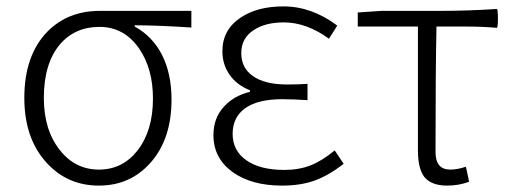

<svg xmlns="http://www.w3.org/2000/svg" viewBox="-20 -567 1602 600"><path d="M289 13Q191 13 126 -58Q56 -134 56 -261Q56 -394 128 -468Q192 -533 292 -533H435H578V-481Q470 -488 401 -488V-484Q456 -454 486 -396Q516 -337 516 -256Q516 -131 449 -57Q386 13 289 13ZM289 -37Q363 -37 410 -97Q458 -159 458 -259Q458 -352 415 -415Q368 -483 291 -483Q214 -483 167 -428Q117 -368 117 -261Q117 -161 167 -98Q215 -37 289 -37Z M861 13Q765 13 706 -30Q647 -73 647 -145Q647 -200 682 -236Q712 -268 761 -280V-285Q720 -301 697 -334Q675 -366 675 -407Q675 -474 732 -512Q784 -547 866 -547Q954 -547 1034 -487L1008 -446Q938 -497 867 -497Q809 -497 773 -473Q734 -448 734 -401Q734 -356 768 -331Q805 -303 878 -303Q914 -303 941 -305V-254Q895 -257 862 -257Q786 -257 746.5 -229Q707 -201 707 -148.5Q707 -96 750 -66Q793 -36 868 -36Q914 -36 950 -50Q986 -64 1026 -97L1054 -55Q1006 -18 962.5 -2.5Q919 13 861 13Z M1377 13Q1328 13 1306 -14Q1286 -40 1286 -98V-291V-484H1098V-528L1172 -533H1353Q1443 -533 1533 -539Q1536 -535 1536 -509Q1536 -483 1533 -480Q1487 -484 1439 -484H1344Q1341 -350 1341 -92Q1341 -37 1387 -37Q1409 -37 1436 -46L1446 1Q1414 13 1377 13Z"/></svg>

Font: GenSekiGothic TW L
Style: Regular
Weight: 300
Version: Version 1.501;PS 1;hotconv 16.6.51;makeotf.lib2.5.65220